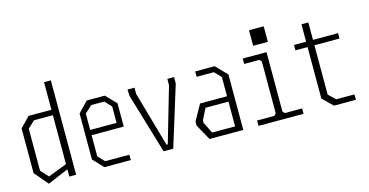

<svg xmlns="http://www.w3.org/2000/svg" viewBox="-84 -1238 3168 1650"><g transform="rotate(-15 1500.0 -413.0)"><path d="M426.8 -839.8V0H366.2V-64.9L181.2 14.2L77.1 -107.9V-505.9L163.1 -594.2H366.2V-839.8ZM366.2 -110.8V-545.9H198.2L136.2 -487.8V-113.8L198.2 -45.9Z M929.2 -501V-293.9H643.1V-106L698.2 -47.9H913.1V0H678.2L591.8 -91.8V-501L680.2 -592.8H840.8ZM877.9 -340.8V-486.8L823.2 -544.9H708L643.1 -486.8V-340.8Z M1457 -537.1 1291 0H1205.1L1044.9 -537.1L1043 -592.8H1105V-537.1L1244.1 -47.9H1254.9L1397 -537.1V-592.8H1457Z M1914.1 -494.1V0H1613.8L1536.1 -140.1V-175.8L1613.8 -315.9H1854V-486.8L1797.9 -544.9H1645V-592.8H1817.9ZM1854 -47.9V-268.1H1649.9L1600.1 -168.9V-147L1649.9 -47.9Z M2183.1 -676.8V-814.9H2314V-676.8ZM2450.2 0H2049.8V-47.9H2204.1L2220.2 -65.9V-527.8L2204.1 -545.9H2067.9V-594.2H2279.8V-65.9L2295.9 -47.9H2450.2Z M2692.9 -544.9V-106L2753.9 -47.9H2916V0H2721.2L2631.8 -86.9V-544.9H2523.9V-592.8H2631.8V-748H2692.9V-592.8H2916V-544.9Z"/></g></svg>

Font: Steps Mono
Style: Regular
Weight: 400
Width: 3
Version: Version 1.000;PS 001.000;hotconv 1.0.70;makeotf.lib2.5.58329